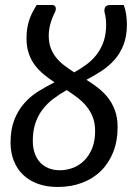

<svg xmlns="http://www.w3.org/2000/svg" viewBox="-20 -736 536 764"><path d="M217.5 -58.5Q245 -58.5 270.5 -68.2Q296 -78 315.5 -97.5Q335 -117 346.8 -146.2Q358.5 -175.5 358.5 -214.5Q358.5 -246 349.2 -269.8Q340 -293.5 324.2 -312.8Q308.5 -332 288.2 -347.5Q268 -363 245.5 -377.5Q218 -362 193.5 -343.8Q169 -325.5 150.5 -301.8Q132 -278 121.2 -247Q110.5 -216 110.5 -175Q110.5 -146.5 118.8 -124.5Q127 -102.5 141.2 -88Q155.5 -73.5 175.2 -66Q195 -58.5 217.5 -58.5ZM472.5 -716Q475.5 -708.5 478 -698.8Q480.5 -689 482 -678.8Q483.5 -668.5 484.2 -658.2Q485 -648 485 -639Q485 -592.5 471.8 -558.2Q458.5 -524 436 -498.5Q413.5 -473 384.5 -454Q355.5 -435 324 -418.5Q348 -403.5 370.2 -386.2Q392.5 -369 409.8 -347Q427 -325 437.5 -296.2Q448 -267.5 448 -229.5Q448 -175.5 430.8 -131.5Q413.5 -87.5 382.2 -56.5Q351 -25.5 307 -8.8Q263 8 209.5 8Q165 8 130.2 -4.8Q95.5 -17.5 71.5 -40.8Q47.5 -64 34.8 -96.5Q22 -129 22 -168Q22 -221 36.8 -258.8Q51.5 -296.5 75.8 -324.2Q100 -352 131.5 -371.8Q163 -391.5 197 -408.5Q175 -423 154.8 -439.5Q134.5 -456 119 -476.5Q103.5 -497 94.5 -523.2Q85.5 -549.5 85.5 -583.5Q85.5 -604.5 88.2 -622.2Q91 -640 96.2 -656Q101.5 -672 109 -686.5Q116.5 -701 126 -716H188Q198 -716 201 -707.8Q204 -699.5 199 -688Q188 -667 181 -643Q174 -619 174 -593.5Q174 -566 182 -544.8Q190 -523.5 204 -506.2Q218 -489 236.5 -475Q255 -461 275.5 -448Q300 -462 322.2 -478Q344.5 -494 361.5 -515Q378.5 -536 389.2 -562.5Q400 -589 402 -624Q403 -640 401.5 -657Q400 -674 396 -687Q394 -699.5 398.8 -707.8Q403.5 -716 419.5 -716Z"/></svg>

Font: Lato 2
Style: Italic
Weight: 400
Italic angle: -7°
Designer: Lukasz Dziedzic with Adam Twardoch and Botio Nikoltchev
Foundry: tyPoland Lukasz Dziedzic
Version: Version 2.015; 2015-08-06; http://www.latofonts.com/